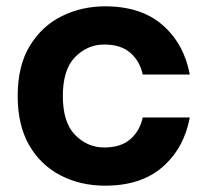

<svg xmlns="http://www.w3.org/2000/svg" viewBox="-20 -581 657 608"><path d="M313 7Q235 7 172 -25.5Q109 -58 72.5 -121Q36 -184 36 -277Q36 -373 74.5 -436Q113 -499 176 -530Q239 -561 313 -561Q427 -561 495 -501.5Q563 -442 581 -345H432Q423 -387 393 -413.5Q363 -440 310 -440Q257 -440 218 -400.5Q179 -361 179 -277Q179 -193 218 -153.5Q257 -114 310 -114Q363 -114 393 -140.5Q423 -167 432 -209H581Q563 -112 495 -52.5Q427 7 313 7Z"/></svg>

Font: Ulagadi Sans SemiBold
Style: Regular
Weight: 600
Designer: Ninad Kale (Devanagari), Jonny Pinhorn (Latin)
Foundry: Indian Type Foundry
Version: Version 3.01;March 29, 2020;FontCreator 12.0.0.2522 64-bit; 